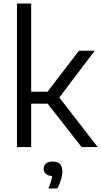

<svg xmlns="http://www.w3.org/2000/svg" viewBox="-20 -828 570 1081"><path d="M75.5 0V-808H155.5V-311.5H247.5L424.5 -542.5H513.5L314 -279L530 0H439.5L248 -244.5H155.5V0ZM252.5 233Q262 211.5 266.8 194.8Q271.5 178 273.5 163Q250 161.5 238 150.5Q226 139.5 226 122Q226 104 239 92.8Q252 81.5 277 81.5Q331 81.5 331 136.5Q331 157.5 323.5 183.8Q316 210 302.5 233Z"/></svg>

Font: Encode Sans
Style: Regular
Weight: 400
Designer: Multiple Designers
Foundry: Impallari Type
Version: Version 3.002; ttfautohint (v1.8.3) -l 8 -r 50 -G 200 -x 14 